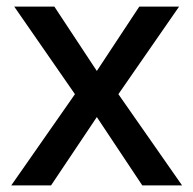

<svg xmlns="http://www.w3.org/2000/svg" viewBox="-20 -559 583 579"><path d="M206 -275 23 -539H144L272 -345L400 -539H520L337 -275L529 0H409L272 -206L134 0H14Z"/></svg>

Font: Noto Sans Sinhala Medium
Style: Regular
Weight: 500
Designer: Jelle Bosma - Monotype Design Team
Foundry: Monotype Imaging Inc.
Version: Version 2.006; ttfautohint (v1.8.4.7-5d5b)